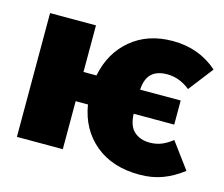

<svg xmlns="http://www.w3.org/2000/svg" viewBox="-86 -667 933 800"><g transform="rotate(15 380.5 -267.0)"><path d="M679 -157 761 -46Q720 -14 675 3Q630 20 575 20Q458 20 384 -41.5Q310 -103 293 -207H240V0H42V-534H240V-333H296Q316 -434 388 -494Q460 -554 567 -554Q681 -554 761 -483L679 -377Q633 -414 580 -414Q537 -414 513.5 -392.5Q490 -371 487 -323H662V-219H487Q489 -166 515 -143Q541 -120 582 -120Q608 -120 630.5 -128.5Q653 -137 679 -157Z"/></g></svg>

Font: FiraGO Heavy
Style: Regular
Weight: 900
Designer: bBox Type
Foundry: bBox Type GmbH
Version: Version 1.001